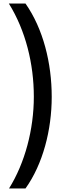

<svg xmlns="http://www.w3.org/2000/svg" viewBox="-20 -886 352 1084"><path d="M272 -339C272 -530 224 -723 124 -866H30C125 -713 171 -525 171 -340C171 -156 121 34 31 178H124C222 41 272 -152 272 -339Z"/></svg>

Font: Noto Sans Malayalam UI Medium
Style: Regular
Weight: 500
Designer: Jelle Bosma - Monotype Design Team
Foundry: Monotype Imaging Inc.
Version: Version 2.104